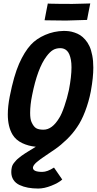

<svg xmlns="http://www.w3.org/2000/svg" viewBox="-20 -837 558 1104"><path d="M499 -816.9Q495.6 -801.3 489.5 -769.5Q483.4 -737.8 480.5 -722.2H472.2Q373 -718.8 359.4 -718.8Q294.9 -718.8 245.1 -720.2Q243.7 -720.2 240.7 -720.5Q237.8 -720.7 236.3 -720.7Q239.3 -736.8 245.4 -768.8Q251.5 -800.8 254.9 -816.9Q260.7 -815.9 264.2 -815.9Q311.5 -814.5 396.5 -814.5Q412.1 -814.5 446.3 -815.7Q480.5 -816.9 490.7 -816.9ZM346.2 -659.2Q361.8 -659.2 376.2 -657.5Q390.6 -655.8 408.4 -649.9Q426.3 -644 440.9 -634.8Q455.6 -625.5 470 -609.1Q484.4 -592.8 494.4 -571.3Q504.4 -549.8 510.5 -518.1Q516.6 -486.3 516.6 -447.8Q516.6 -391.6 502.9 -315.9Q502.9 -314.9 502.4 -313.2Q502 -311.5 502 -310.5Q490.2 -250.5 469.2 -196Q448.2 -141.6 423.3 -106Q398.4 -68.4 364 -35.2Q329.6 -2 298.3 19.8Q267.1 41.5 239 60.1Q210.9 78.6 192.1 94.5Q173.3 110.4 169.9 123.5Q169.4 125 169.4 127.4Q169.4 151.4 223.1 151.4Q252 151.4 290.5 126.5Q298.3 138.2 314.2 160.9Q330.1 183.6 337.9 195.3Q316.9 214.4 275.6 230.7Q234.4 247.1 199.7 247.1Q168 247.1 141.4 242.2Q114.7 237.3 92.3 226.8Q69.8 216.3 57.4 197.3Q44.9 178.2 44.9 152.3Q44.9 138.7 47.4 127.9Q48.8 120.1 52 113Q55.2 106 61.5 98.4Q67.9 90.8 73 85Q78.1 79.1 88.1 71.3Q98.1 63.5 104.2 58.6Q110.4 53.7 123.8 45.2Q137.2 36.6 143.3 33Q149.4 29.3 164.8 19.8Q180.2 10.3 186 6.8Q143.1 2.9 107.2 -14.4Q71.3 -31.7 52.7 -62Q24.9 -107.9 24.9 -179.2Q24.9 -225.6 36.1 -282.7Q59.6 -401.9 89.8 -470.5Q120.1 -539.1 157.2 -579.6Q189 -614.3 239.5 -636.2Q290 -658.2 346.2 -659.2ZM161.1 -135.3Q172.9 -108.9 187.5 -100.1Q202.1 -91.3 230 -91.3Q280.3 -91.3 320.8 -159.2Q334.5 -180.2 350.6 -227.5Q366.7 -274.9 374.5 -312.5Q375 -314 375.5 -316.7Q376 -319.3 376.5 -320.8Q391.1 -397 391.1 -449.7Q391.1 -475.1 387.7 -492.7Q380.9 -529.3 365.5 -544.7Q350.1 -560.1 326.7 -560.1Q302.7 -560.1 284.9 -549.6Q267.1 -539.1 247.6 -513.2Q195.3 -444.3 164.6 -289.1Q153.3 -233.9 153.3 -187.5Q153.3 -152.8 161.1 -135.3Z"/></svg>

Font: Fantasque Sans Mono
Style: Bold Italic
Weight: 700
Italic angle: -11°
Monospace: yes
Designer: Jany Belluz
Version: Version 1.7.1